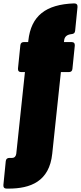

<svg xmlns="http://www.w3.org/2000/svg" viewBox="-107 -811 477 1132"><path d="M13 -544 -1 -407C-2 -393 5 -386 18 -386H40L-11 95C-13 110 -21 120 -36 120H-52C-64 120 -72 127 -73 139L-87 280C-88 294 -81 301 -68 301H-57C73 301 184 259 201 95L252 -386H299C311 -386 319 -392 320 -405L334 -542C335 -556 328 -563 315 -563H270L271 -571C273 -596 289 -607 315 -610C328 -611 335 -617 336 -630L350 -770C351 -784 344 -791 330 -791C163 -785 76 -718 60 -571L59 -563H34C22 -563 14 -557 13 -544Z"/></svg>

Font: Malmofest Black-Rounded
Style: Regular
Weight: 800
Designer: Jonny Pinhorn (Poppins), Kolossal
Version: Version 1.004;Glyphs 3.1.2 (3151)